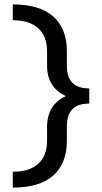

<svg xmlns="http://www.w3.org/2000/svg" viewBox="-20 -731 464 873"><path d="M386 -329V-260Q334 -260 309 -234.5Q284 -209 284 -156V-91Q284 13 221.5 67.5Q159 122 38 122V50Q114 50 154 13.5Q194 -23 194 -91V-154Q194 -255 280 -294Q194 -333 194 -433V-498Q194 -566 154 -602.5Q114 -639 38 -639V-711Q159 -711 221.5 -656.5Q284 -602 284 -498V-433Q284 -380 309 -354.5Q334 -329 386 -329Z"/></svg>

Font: Ysabeau Semibold
Style: Regular
Weight: 600
Designer: Christian Thalmann (Catharsis Fonts)
Version: Version 0.003